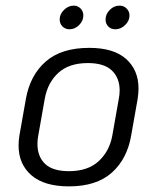

<svg xmlns="http://www.w3.org/2000/svg" viewBox="-20 -651 558 682"><path d="M46 -134Q46 -152 49 -170L72 -300Q87 -384 142.5 -432.5Q198 -481 297 -481Q384 -481 428 -441.5Q472 -402 472 -337Q472 -320 469 -300L446 -170Q432 -87 377.5 -38Q323 11 225 11Q137 11 91.5 -28.5Q46 -68 46 -134ZM379 -170 402 -300Q405 -315 405 -330Q405 -374 377.5 -400.5Q350 -427 292 -427Q225 -427 187 -392Q149 -357 139 -300L116 -170Q113 -155 113 -140Q113 -95 140 -69Q167 -43 225 -43Q292 -43 330.5 -78.5Q369 -114 379 -170ZM192 -582Q192 -601 207.5 -616Q223 -631 242 -631Q256 -631 266 -621Q276 -611 276 -596Q276 -577 261 -562Q246 -547 227 -547Q212 -547 202 -557Q192 -567 192 -582ZM355 -581Q355 -601 370 -616Q385 -631 405 -631Q420 -631 430 -620.5Q440 -610 440 -596Q440 -577 424.5 -562Q409 -547 390 -547Q374 -547 364.5 -557Q355 -567 355 -581Z"/></svg>

Font: KoHo
Style: Italic
Weight: 400
Italic angle: -10°
Designer: Cadson Demak & Katatrad Team
Foundry: Cadson Demak Co.,Ltd.
Version: Version 1.000